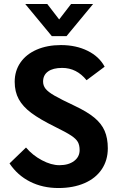

<svg xmlns="http://www.w3.org/2000/svg" viewBox="-20 -937 591 967"><path d="M28 0ZM28 -114 111 -194Q144 -155 191 -130Q238 -105 279 -105Q325 -105 353 -126Q381 -147 381 -181Q381 -206 372 -222Q363 -238 338 -254.5Q313 -271 256 -299Q181 -336 138 -368Q95 -400 74.5 -437.5Q54 -475 54 -525Q54 -580 83 -622Q112 -664 165 -687Q218 -710 287 -710Q363 -710 421.5 -681Q480 -652 507 -601L416 -533Q366 -595 293 -595Q247 -595 222 -577Q197 -559 197 -526Q197 -506 209.5 -490Q222 -474 255 -455Q288 -436 354 -405Q418 -375 454.5 -345Q491 -315 507 -278Q523 -241 523 -190Q523 -130 492.5 -84.5Q462 -39 405.5 -14.5Q349 10 274 10Q195 10 131.5 -22Q68 -54 28 -114ZM107 -917H218L278 -839L338 -917H449L315 -755H241Z"/></svg>

Font: Sarabun
Style: Bold
Weight: 700
Designer: Suppakit Chalermlarp | Katatrad Co.,Ltd.
Foundry: Cadson Demak Co.,Ltd.
Version: Version 1.000; ttfautohint (v1.6)